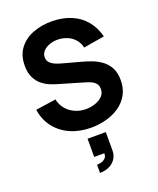

<svg xmlns="http://www.w3.org/2000/svg" viewBox="-185 -843 1041 1267"><g transform="rotate(-20 335.5 -209.5)"><path d="M293 315V258Q301 258 318 254.8Q335 251.5 349.5 239.8Q364 228 364 203H293V75H421V203Q421 252.5 385.5 283.8Q350 315 293 315ZM342 15Q262 15 197.8 -13.2Q133.5 -41.5 92.2 -94.2Q51 -147 40 -220L182 -241Q197 -179 244 -145.5Q291 -112 351 -112Q384.5 -112 416 -122.5Q447.5 -133 467.8 -153.5Q488 -174 488 -204Q488 -215 484.8 -225.2Q481.5 -235.5 474 -244.5Q466.5 -253.5 452.8 -261.5Q439 -269.5 418 -276L231 -331Q210 -337 182.2 -348Q154.5 -359 128.5 -379.5Q102.5 -400 85.2 -433.8Q68 -467.5 68 -519Q68 -591.5 104.5 -639.5Q141 -687.5 202 -711Q263 -734.5 337 -734Q411.5 -733 470 -708.5Q528.5 -684 568 -637.2Q607.5 -590.5 625 -523L478 -498Q470 -533 448.5 -557Q427 -581 397.2 -593.5Q367.5 -606 335 -607Q303 -608 274.8 -598.2Q246.5 -588.5 228.8 -570Q211 -551.5 211 -526Q211 -502.5 225.5 -487.8Q240 -473 262 -464Q284 -455 307 -449L432 -415Q460 -407.5 494 -395.2Q528 -383 559.2 -361.2Q590.5 -339.5 610.8 -304Q631 -268.5 631 -214Q631 -156 606.8 -112.8Q582.5 -69.5 541.5 -41.2Q500.5 -13 448.8 1Q397 15 342 15Z"/></g></svg>

Font: Manrope ExtraLight ExtraBold
Style: Regular
Weight: 800
Version: Version 4.504